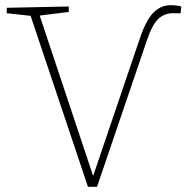

<svg xmlns="http://www.w3.org/2000/svg" viewBox="-20 -718 724 740"><path d="M679 -693 676 -667H654Q617 -669 592 -647Q567 -625 546 -562L354 2H319L98 -657L6 -667V-688L245 -693V-672L133 -658L339 -40L517 -564Q542 -640 571 -669Q600 -698 637 -698Q660 -698 679 -693Z"/></svg>

Font: Bitter Pro ExtraLight
Style: Regular
Weight: 275
Designer: Sol Matas, and Bitter project Authors
Foundry: Sol Matas
Version: Version 1.010